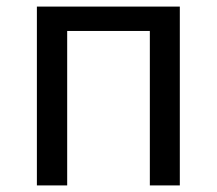

<svg xmlns="http://www.w3.org/2000/svg" viewBox="-20 -563 658 583"><path d="M92 0H184V-469H435V0H526V-543H92Z"/></svg>

Font: Noto Sans CJK SC
Style: Regular
Weight: 400
Designer: Ryoko NISHIZUKA 西塚涼子 (kana, bopomofo & ideographs); Paul D. Hunt (Latin, Greek & Cyrillic); Sandoll Communications 산돌커뮤니
Foundry: Adobe
Version: Version 2.004;hotconv 1.0.118;makeotfexe 2.5.65603